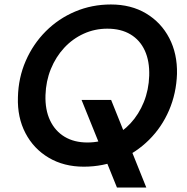

<svg xmlns="http://www.w3.org/2000/svg" viewBox="-20 -732 834 857"><path d="M502 105 344 -286H476L633 105ZM354 12Q265 12 197.5 -28Q130 -68 93.5 -138Q57 -208 60 -298Q62 -385 95 -460.5Q128 -536 184.5 -592.5Q241 -649 315.5 -680.5Q390 -712 475 -712Q565 -712 632 -672Q699 -632 735.5 -562Q772 -492 770 -402Q767 -315 734.5 -239.5Q702 -164 645 -107.5Q588 -51 514 -19.5Q440 12 354 12ZM370 -96Q427 -96 476 -118.5Q525 -141 562.5 -181.5Q600 -222 622 -276.5Q644 -331 646 -394Q648 -459 626.5 -506Q605 -553 562.5 -578.5Q520 -604 459 -604Q403 -604 353.5 -581.5Q304 -559 266.5 -518.5Q229 -478 207 -424Q185 -370 183 -307Q181 -242 203.5 -194.5Q226 -147 268.5 -121.5Q311 -96 370 -96Z"/></svg>

Font: DM Sans 18pt SemiBold
Style: Italic
Weight: 600
Italic angle: -10°
Designer: Colophon Foundry, Jonny Pinhorn
Foundry: Colophon Foundry
Version: Version 4.004;gftools[0.9.30]